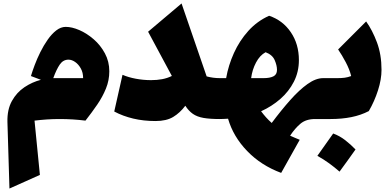

<svg xmlns="http://www.w3.org/2000/svg" viewBox="-20 -695 2271 1121"><path d="M218.8 -229 160.6 -251Q168.5 -277.8 182.4 -314.9Q196.3 -352.1 215.6 -390.9Q234.9 -429.7 258.3 -463.1Q281.7 -496.6 308.3 -517.3Q335 -538.1 363.8 -538.1Q399.9 -538.1 443.4 -519.3Q486.8 -500.5 526.9 -465.8Q566.9 -431.2 592.5 -383.5Q618.2 -335.9 618.2 -278.8Q618.2 -226.1 598.6 -178Q579.1 -129.9 547.6 -84Q516.1 -38.1 479 9.3Q406.2 0 329.1 0Q290 0 253.7 2.4Q217.3 4.9 181.6 9.3L212.9 326.2L35.2 405.8L23.4 17.6Q21.5 -55.2 49.6 -105.5Q77.6 -155.8 123 -186Q168.5 -216.3 218.8 -229ZM291 -238.8H465.3Q465.3 -271 451.9 -295.2Q438.5 -319.3 418.9 -333Q399.4 -346.7 379.9 -346.7Q348.6 -346.7 329.1 -318.4Q309.6 -290 291 -238.8Z M983.4 -251.5 844.7 -509.8 1040 -674.8 1186.5 -249Q1224.1 -238.8 1263.2 -238.8H1263.7V0H1263.2Q1205.1 0 1167.7 -6.6Q1130.4 -13.2 1106 -30.3Q1081.5 -47.4 1062 -77.6Q1030.8 -36.1 991.2 -12.2Q951.7 11.7 887.7 11.7Q818.4 11.7 757.8 -2.7Q697.3 -17.1 647 -43.9L695.3 -258.3Q728.5 -243.7 772.7 -235.4Q816.9 -227.1 861.8 -227.1Q896.5 -227.1 926.5 -232.7Q956.5 -238.3 983.4 -251.5Z M1551.3 -603Q1630.9 -576.2 1678 -506.8Q1725.1 -437.5 1725.1 -344.2Q1725.1 -275.4 1695.8 -218Q1666.5 -160.6 1616.7 -117.2Q1566.9 -73.7 1504.4 -45.4Q1518.6 -26.4 1533 -10.3Q1547.4 5.9 1566.4 22.9Q1622.1 -51.8 1674.6 -110.8Q1727.1 -169.9 1775.4 -204.3Q1823.7 -238.8 1866.7 -238.8H1867.2V0H1819.8Q1766.6 0 1734.4 27.1Q1702.1 54.2 1673.8 97.2Q1684.6 102.1 1700.4 108.9Q1716.3 115.7 1730 121.1L1621.6 314.5Q1504.4 271 1423.1 186.8Q1341.8 102.5 1311.5 -2Q1299.8 -1.5 1287.6 -0.7Q1275.4 0 1263.7 0Q1252 0 1246.1 -8.3Q1240.2 -16.6 1240.2 -41V-197.8Q1240.2 -222.2 1246.1 -230.5Q1252 -238.8 1263.7 -238.8H1300.3Q1313.5 -314 1345.9 -385.7Q1378.4 -457.5 1429.9 -514.6Q1481.4 -571.8 1551.3 -603ZM1530.8 -390.1Q1497.1 -372.1 1474.9 -330.1Q1452.6 -288.1 1446.3 -238.8H1518.6Q1555.7 -238.8 1576.4 -249.3Q1597.2 -259.8 1597.2 -287.1Q1597.2 -313 1583.7 -344Q1570.3 -375 1530.8 -390.1Z M1867.2 0Q1855.5 0 1849.6 -8.3Q1843.8 -16.6 1843.8 -41V-197.8Q1843.8 -222.2 1849.6 -230.5Q1855.5 -238.8 1867.2 -238.8H1948.7Q1973.6 -238.8 1992.4 -241.2Q2011.2 -243.7 2030.3 -251Q2021 -289.6 1998.8 -331.5Q1976.6 -373.5 1954.1 -406.2L2117.7 -569.8Q2153.8 -519.5 2180.7 -448Q2207.5 -376.5 2207.5 -287.1Q2207.5 -231.9 2187 -167.7Q2166.5 -103.5 2133.3 -46.4Q2087.4 -22.5 2031.5 -11.2Q1975.6 0 1909.7 0ZM1925.3 84.5Q1962.9 98.1 1995.6 123.5Q2028.3 148.9 2055.7 177.7Q2033.2 209.5 2010 241.7Q1986.8 273.9 1962.4 307.1Q1934.1 282.2 1902.3 259Q1870.6 235.8 1833 214.8Q1881.3 147.9 1925.3 84.5Z"/></svg>

Font: Pinar-DS1-FD Black
Style: Regular
Weight: 900
Designer: Amin Abedi
Version: Version 2.000